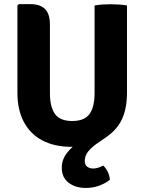

<svg xmlns="http://www.w3.org/2000/svg" viewBox="-20 -710 714 948"><path d="M66 -252V-683L73 -689.5H131.5Q177.5 -689.5 202 -665.8Q226.5 -642 226.5 -588.5V-250.5Q226.5 -182 251.5 -147.2Q276.5 -112.5 336.5 -112.5Q397 -112.5 422 -147.2Q447 -182 447 -250.5V-683Q466.5 -686.5 487.8 -687.8Q509 -689 525 -689Q539.5 -689 563.8 -687.8Q588 -686.5 607 -683V-253Q607 -176.5 583.2 -123.5Q559.5 -70.5 502 -31Q479.5 -16 455.5 1Q431.5 18 415 38.5Q398.5 59 398.5 84.5Q398.5 104.5 410.8 113.2Q423 122 439.5 122Q453.5 122 466.5 117.5Q479.5 113 489.5 107.5Q502 118.5 511.5 137.2Q521 156 522.5 177.5Q503 194 471.5 206Q440 218 404 218Q351.5 218 318.2 191.8Q285 165.5 285 118.5Q285 75.5 313.5 41.5Q342 7.5 376 -14L396.5 10.5Q379.5 13 363.2 14Q347 15 334 15Q249.5 15 189.5 -16.5Q129.5 -48 97.8 -107.8Q66 -167.5 66 -252Z"/></svg>

Font: Signika SC
Style: Regular
Weight: 300
Designer: Anna Giedryś
Foundry: Anna Giedryś
Version: Version 2.000